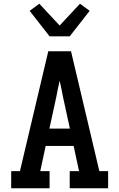

<svg xmlns="http://www.w3.org/2000/svg" viewBox="-20 -1010 640 1030"><path d="M40 0V-92H87L239 -735H361L513 -92H560V0H354V-92H404L375 -227H225L196 -92H246V0ZM245 -320H355L318 -490Q314 -512 309.5 -533.5Q305 -555 300 -577Q295 -555 290.5 -533.5Q286 -512 282 -490ZM246 -815 139 -952 191 -990 300 -873 409 -990 461 -952 354 -815Z"/></svg>

Font: Iosevka Etoile Semibold
Style: Regular
Weight: 600
Designer: Belleve Invis
Foundry: Belleve Invis
Version: Version 22.1.2; ttfautohint (v1.8.4)